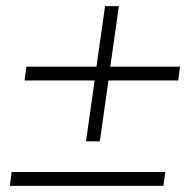

<svg xmlns="http://www.w3.org/2000/svg" viewBox="-20 -605 636 625"><path d="M260 -145 288 -343H60L66 -388H294L322 -585H367L339 -388H566L560 -343H333L305 -145ZM12 0 18 -45H518L512 0Z"/></svg>

Font: Plus Jakarta Sans ExtraLight
Style: Italic
Weight: 200
Italic angle: -8°
Designer: Gumpita Rahayu
Foundry: Tokotype
Version: Version 2.071; ttfautohint (v1.8.4.7-5d5b);gftools[0.9.29]